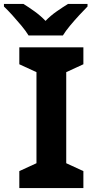

<svg xmlns="http://www.w3.org/2000/svg" viewBox="-66 -954 464 974"><path d="M357 0H32V-86L119 -126V-588L32 -628V-714H357V-628L270 -588V-126L357 -86ZM79 -774Q65 -797 42.5 -824Q20 -851 -3.5 -877Q-27 -903 -46 -921V-934H53Q79 -918 109 -896.5Q139 -875 165 -848Q191 -875 222 -896.5Q253 -918 279 -934H378V-921Q360 -903 336 -877Q312 -851 289.5 -824Q267 -797 253 -774Z"/></svg>

Font: Noto Sans IKEA
Style: Bold
Weight: 600
Designer: Monotype Design Team
Foundry: Monotype Imaging Inc.
Version: Version 2.001